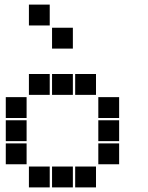

<svg xmlns="http://www.w3.org/2000/svg" viewBox="-20 -815 640 830"><path d="M106 -795Q105 -795 105 -795Q105 -795 105 -794V-706Q105 -705 105 -705Q105 -705 106 -705H194Q195 -705 195 -705Q195 -705 195 -706V-794Q195 -795 195 -795Q195 -795 194 -795ZM206 -695Q205 -695 205 -695Q205 -695 205 -694V-606Q205 -605 205 -605Q205 -605 206 -605H294Q295 -605 295 -605Q295 -605 295 -606V-694Q295 -695 295 -695Q295 -695 294 -695ZM106 -495Q105 -495 105 -495Q105 -495 105 -494V-406Q105 -405 105 -405Q105 -405 106 -405H194Q195 -405 195 -405Q195 -405 195 -406V-494Q195 -495 195 -495Q195 -495 194 -495ZM206 -495Q205 -495 205 -495Q205 -495 205 -494V-406Q205 -405 205 -405Q205 -405 206 -405H294Q295 -405 295 -405Q295 -405 295 -406V-494Q295 -495 295 -495Q295 -495 294 -495ZM306 -495Q305 -495 305 -495Q305 -495 305 -494V-406Q305 -405 305 -405Q305 -405 306 -405H394Q395 -405 395 -405Q395 -405 395 -406V-494Q395 -495 395 -495Q395 -495 394 -495ZM6 -395Q5 -395 5 -395Q5 -395 5 -394V-306Q5 -305 5 -305Q5 -305 6 -305H94Q95 -305 95 -305Q95 -305 95 -306V-394Q95 -395 95 -395Q95 -395 94 -395ZM406 -395Q405 -395 405 -395Q405 -395 405 -394V-306Q405 -305 405 -305Q405 -305 406 -305H494Q495 -305 495 -305Q495 -305 495 -306V-394Q495 -395 495 -395Q495 -395 494 -395ZM6 -295Q5 -295 5 -295Q5 -295 5 -294V-206Q5 -205 5 -205Q5 -205 6 -205H94Q95 -205 95 -205Q95 -205 95 -206V-294Q95 -295 95 -295Q95 -295 94 -295ZM406 -295Q405 -295 405 -295Q405 -295 405 -294V-206Q405 -205 405 -205Q405 -205 406 -205H494Q495 -205 495 -205Q495 -205 495 -206V-294Q495 -295 495 -295Q495 -295 494 -295ZM6 -195Q5 -195 5 -195Q5 -195 5 -194V-106Q5 -105 5 -105Q5 -105 6 -105H94Q95 -105 95 -105Q95 -105 95 -106V-194Q95 -195 95 -195Q95 -195 94 -195ZM406 -195Q405 -195 405 -195Q405 -195 405 -194V-106Q405 -105 405 -105Q405 -105 406 -105H494Q495 -105 495 -105Q495 -105 495 -106V-194Q495 -195 495 -195Q495 -195 494 -195ZM106 -95Q105 -95 105 -95Q105 -95 105 -94V-6Q105 -5 105 -5Q105 -5 106 -5H194Q195 -5 195 -5Q195 -5 195 -6V-94Q195 -95 195 -95Q195 -95 194 -95ZM206 -95Q205 -95 205 -95Q205 -95 205 -94V-6Q205 -5 205 -5Q205 -5 206 -5H294Q295 -5 295 -5Q295 -5 295 -6V-94Q295 -95 295 -95Q295 -95 294 -95ZM306 -95Q305 -95 305 -95Q305 -95 305 -94V-6Q305 -5 305 -5Q305 -5 306 -5H394Q395 -5 395 -5Q395 -5 395 -6V-94Q395 -95 395 -95Q395 -95 394 -95Z"/></svg>

Font: Doto Black
Style: Regular
Weight: 900
Monospace: yes
Version: Version 1.000